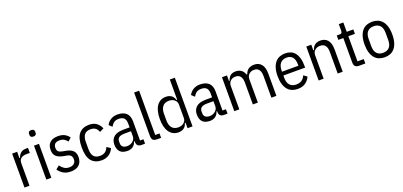

<svg xmlns="http://www.w3.org/2000/svg" viewBox="21 -1735 5762 2743"><g transform="rotate(-20 2901.5 -364.0)"><path d="M76 0V-516H152V-420H162Q175 -465 206.5 -490.5Q238 -516 289 -516H317V-439H267Q213 -439 182.5 -415Q152 -391 152 -343V0Z M446 -641Q399 -641 399 -682V-698Q399 -739 446 -739Q493 -739 493 -698V-682Q493 -641 446 -641ZM408 -516H484V0H408Z M779 12Q715 12 669.5 -14Q624 -40 592 -86L645 -130Q672 -92 703.5 -72Q735 -52 779 -52Q824 -52 850.5 -74.5Q877 -97 877 -139Q877 -173 860 -194Q843 -215 797 -223L758 -230Q683 -244 646.5 -277Q610 -310 610 -377Q610 -416 622 -444.5Q634 -473 656 -491.5Q678 -510 708.5 -518.5Q739 -527 775 -527Q833 -527 872.5 -506.5Q912 -486 941 -447L892 -402Q875 -426 847 -444.5Q819 -463 775 -463Q684 -463 684 -380Q684 -342 703.5 -324.5Q723 -307 767 -299L806 -292Q885 -278 918 -243Q951 -208 951 -148Q951 -73 907.5 -30.5Q864 12 779 12Z M1245 12Q1149 12 1094.5 -51Q1040 -114 1040 -258Q1040 -402 1094.5 -465Q1149 -528 1245 -528Q1318 -528 1361.5 -494.5Q1405 -461 1425 -409L1362 -377Q1349 -417 1321 -438.5Q1293 -460 1245 -460Q1182 -460 1152 -423Q1122 -386 1122 -310V-206Q1122 -130 1152 -93Q1182 -56 1245 -56Q1295 -56 1325.5 -78Q1356 -100 1374 -145L1430 -106Q1407 -52 1360.5 -20Q1314 12 1245 12Z M1855 0Q1781 0 1781 -74V-84H1771Q1758 -37 1723.5 -12.5Q1689 12 1641 12Q1566 12 1529 -26Q1492 -64 1492 -138Q1492 -210 1539.5 -252Q1587 -294 1688 -294H1781V-351Q1781 -408 1755.5 -435Q1730 -462 1675 -462Q1630 -462 1602.5 -442.5Q1575 -423 1555 -386L1510 -428Q1530 -470 1574 -498.5Q1618 -527 1678 -527Q1766 -527 1811.5 -484.5Q1857 -442 1857 -359V-67H1909V0ZM1660 -54Q1686 -54 1708.5 -63Q1731 -72 1747 -86.5Q1763 -101 1772 -119.5Q1781 -138 1781 -158V-236H1686Q1626 -236 1598.5 -216Q1571 -196 1571 -158V-130Q1571 -91 1595 -72.5Q1619 -54 1660 -54Z M2090 0Q2049 0 2030.5 -18.5Q2012 -37 2012 -78V-740H2088V-67H2153V0Z M2555 -84H2545Q2530 -33 2496.5 -10.5Q2463 12 2415 12Q2369 12 2334 -7Q2299 -26 2275 -61Q2251 -96 2239 -146Q2227 -196 2227 -258Q2227 -320 2239 -370Q2251 -420 2275 -455Q2299 -490 2334 -509Q2369 -528 2415 -528Q2463 -528 2496.5 -505.5Q2530 -483 2545 -432H2555V-740H2631V0H2555ZM2438 -56Q2462 -56 2483.5 -63Q2505 -70 2520.5 -83Q2536 -96 2545.5 -114Q2555 -132 2555 -154V-362Q2555 -384 2545.5 -402Q2536 -420 2520.5 -433Q2505 -446 2483.5 -453Q2462 -460 2438 -460Q2375 -460 2342 -420.5Q2309 -381 2309 -310V-206Q2309 -135 2342 -95.5Q2375 -56 2438 -56Z M3109 0Q3035 0 3035 -74V-84H3025Q3012 -37 2977.5 -12.5Q2943 12 2895 12Q2820 12 2783 -26Q2746 -64 2746 -138Q2746 -210 2793.5 -252Q2841 -294 2942 -294H3035V-351Q3035 -408 3009.5 -435Q2984 -462 2929 -462Q2884 -462 2856.5 -442.5Q2829 -423 2809 -386L2764 -428Q2784 -470 2828 -498.5Q2872 -527 2932 -527Q3020 -527 3065.5 -484.5Q3111 -442 3111 -359V-67H3163V0ZM2914 -54Q2940 -54 2962.5 -63Q2985 -72 3001 -86.5Q3017 -101 3026 -119.5Q3035 -138 3035 -158V-236H2940Q2880 -236 2852.5 -216Q2825 -196 2825 -158V-130Q2825 -91 2849 -72.5Q2873 -54 2914 -54Z M3266 0V-516H3342V-432H3352Q3367 -480 3396 -504Q3425 -528 3478 -528Q3526 -528 3559.5 -504.5Q3593 -481 3610 -432H3620Q3636 -480 3670 -504Q3704 -528 3760 -528Q3826 -528 3866 -481Q3906 -434 3906 -336V0H3830V-331Q3830 -393 3805.5 -426Q3781 -459 3730 -459Q3685 -459 3654.5 -431Q3624 -403 3624 -352V0H3548V-331Q3548 -393 3523.5 -426Q3499 -459 3448 -459Q3403 -459 3372.5 -431Q3342 -403 3342 -352V0Z M4229 12Q4184 12 4145 -3Q4106 -18 4078 -51Q4050 -84 4034 -135Q4018 -186 4018 -258Q4018 -330 4034 -381Q4050 -432 4078 -465Q4106 -498 4145 -513Q4184 -528 4229 -528Q4274 -528 4311.5 -513Q4349 -498 4375 -465Q4401 -432 4415.5 -381Q4430 -330 4430 -258V-239H4099V-206Q4099 -130 4133.5 -92.5Q4168 -55 4229 -55Q4281 -55 4314 -77.5Q4347 -100 4366 -145L4418 -107Q4394 -54 4347.5 -21Q4301 12 4229 12ZM4229 -464Q4167 -464 4133 -425Q4099 -386 4099 -310V-297H4349V-310Q4349 -464 4229 -464Z M4548 0V-516H4624V-432H4634Q4649 -480 4680.5 -504Q4712 -528 4766 -528Q4835 -528 4874.5 -481Q4914 -434 4914 -336V0H4838V-331Q4838 -393 4812.5 -426Q4787 -459 4734 -459Q4688 -459 4656 -431Q4624 -403 4624 -352V0Z M5165 0Q5124 0 5105.5 -18.5Q5087 -37 5087 -78V-449H5011V-516H5056Q5079 -516 5086.5 -527.5Q5094 -539 5094 -562V-658H5163V-516H5263V-449H5163V-67H5258V0Z M5551 12Q5506 12 5467 -3Q5428 -18 5400 -51Q5372 -84 5356 -135Q5340 -186 5340 -258Q5340 -330 5356 -381Q5372 -432 5400 -465Q5428 -498 5467 -513Q5506 -528 5551 -528Q5596 -528 5635 -513Q5674 -498 5702 -465Q5730 -432 5746 -381Q5762 -330 5762 -258Q5762 -186 5746 -135Q5730 -84 5702 -51Q5674 -18 5635 -3Q5596 12 5551 12ZM5551 -56Q5613 -56 5646.5 -93Q5680 -130 5680 -206V-310Q5680 -386 5646.5 -423Q5613 -460 5551 -460Q5489 -460 5455.5 -423Q5422 -386 5422 -310V-206Q5422 -130 5455.5 -93Q5489 -56 5551 -56Z"/></g></svg>

Font: IBM Plex Sans Condensed
Style: Regular
Weight: 400
Width: 3
Designer: Mike Abbink, Paul van der Laan, Pieter van Rosmalen
Foundry: Bold Monday
Version: Version 1.1